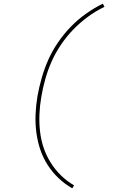

<svg xmlns="http://www.w3.org/2000/svg" viewBox="-20 -861 640 1042"><path d="M372 161Q332 138 298.5 106.5Q265 75 239.5 35.5Q214 -4 199 -48Q184 -92 177.5 -141Q171 -190 173 -239.5Q175 -289 183 -337Q192 -388 206.5 -438.5Q221 -489 242 -536.5Q263 -584 294 -629.5Q325 -675 362.5 -714Q400 -753 444.5 -785Q489 -817 538 -841L547 -824Q499 -801 456.5 -769.5Q414 -738 377.5 -700.5Q341 -663 311 -618.5Q281 -574 260.5 -528Q240 -482 226 -432.5Q212 -383 204 -334Q196 -288 194 -240.5Q192 -193 197.5 -146Q203 -99 217.5 -57Q232 -15 256 23Q280 61 312 92Q344 123 382 145Z"/></svg>

Font: Iosevka Slab Thin Extended
Style: Italic
Weight: 100
Width: 7
Italic angle: -9°
Monospace: yes
Designer: Belleve Invis
Foundry: Belleve Invis
Version: Version 11.1.0; ttfautohint (v1.8.3)